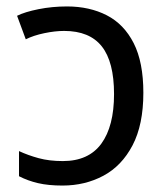

<svg xmlns="http://www.w3.org/2000/svg" viewBox="-20 -566 520 596"><path d="M188 -546Q258 -546 311.5 -518.5Q365 -491 395 -432Q425 -373 425 -278Q425 -179 391.5 -115Q358 -51 301 -20.5Q244 10 174 10Q130 10 98 2.5Q66 -5 39 -19V-97Q67 -84 100 -75Q133 -66 175 -66Q255 -66 294.5 -120Q334 -174 334 -274Q334 -374 296 -422Q258 -470 179 -470Q151 -470 117.5 -463Q84 -456 60 -444L33 -517Q57 -529 99.5 -537.5Q142 -546 188 -546Z"/></svg>

Font: Noto Sans
Style: Regular
Weight: 400
Designer: Monotype Design Team
Foundry: Monotype Imaging Inc.
Version: Version 1.902